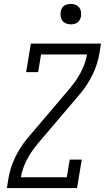

<svg xmlns="http://www.w3.org/2000/svg" viewBox="-20 -957 540 977"><path d="M15 0 23 -49Q32 -104 57.5 -157Q83 -210 121 -255L342 -515Q342 -516 342 -516Q342 -516 342 -516L343 -517Q373 -553 394 -594.5Q415 -636 423 -680H189L174 -590H113L137 -735H494L486 -686Q477 -631 451.5 -578Q426 -525 388 -480L167 -220Q167 -219 167 -219Q167 -219 167 -219L166 -218Q136 -182 115 -140.5Q94 -99 86 -55H320L335 -145H396L372 0ZM340 -833Q328 -833 316.5 -837.5Q305 -842 298 -851Q291 -860 289 -872.5Q287 -885 289 -898Q290 -906 294.5 -914.5Q299 -923 306.5 -928Q314 -933 323 -935Q332 -937 340 -937Q353 -937 364.5 -932.5Q376 -928 383 -919Q390 -910 392 -897.5Q394 -885 392 -872Q390 -864 385.5 -855.5Q381 -847 373.5 -842Q366 -837 357.5 -835Q349 -833 340 -833Z"/></svg>

Font: Iosevka Curly Slab LtObl
Style: Regular
Weight: 300
Italic angle: -9°
Monospace: yes
Designer: Belleve Invis
Foundry: Belleve Invis
Version: Version 11.0.0; ttfautohint (v1.8.3)